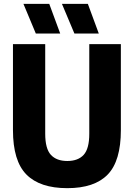

<svg xmlns="http://www.w3.org/2000/svg" viewBox="-20 -970 697 1000"><path d="M330.5 10Q188 10 117.8 -60.8Q47.5 -131.5 47.5 -292.5V-740H215.5V-273.5Q215.5 -195.5 245 -163.5Q274.5 -131.5 330.5 -131.5Q386.5 -131.5 415.8 -163.5Q445 -195.5 445 -273.5V-740H609.5V-292.5Q609.5 -131.5 540.8 -60.8Q472 10 330.5 10ZM367.5 -795.5 302.5 -950H437.5L494.5 -795.5ZM166.5 -795.5 102 -950H236.5L293.5 -795.5Z"/></svg>

Font: Encode Sans Condensed ExtraBold
Style: Regular
Weight: 800
Width: 3
Designer: Multiple Designers
Foundry: Impallari Type
Version: Version 3.000; ttfautohint (v1.8.3) -l 8 -r 50 -G 200 -x 14 